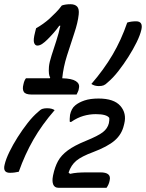

<svg xmlns="http://www.w3.org/2000/svg" viewBox="-25 -810 692 910"><path d="M408 -412Q467 -480 508.5 -550.5Q550 -621 578 -703Q596 -709 620 -709Q654 -709 645 -669Q639 -643 622.5 -609.5Q606 -576 583.5 -540.5Q561 -505 536 -473Q511 -441 486 -420Q475 -409 466 -405.5Q457 -402 443 -402Q423 -402 408 -412ZM480 80H252Q234 80 227.5 65Q221 50 226 24L227 19Q235 -19 250 -46.5Q265 -74 296 -97Q327 -120 381 -142Q440 -166 462.5 -183.5Q485 -201 491 -226Q494 -241 493 -251Q481 -269 429 -269Q399 -269 370 -260.5Q341 -252 312 -232H306Q305 -238 305.5 -248Q306 -258 307 -266Q310 -280 316 -291.5Q322 -303 332 -311Q349 -325 376 -334Q403 -343 442 -343Q515 -343 545.5 -308Q576 -273 564 -224L562 -216Q552 -173 518.5 -144Q485 -115 416 -89Q362 -69 337 -48.5Q312 -28 300 8L307 14Q324 10 343 8.5Q362 7 391 7H451Q503 7 495 44Q492 63 480 80ZM234 -288Q174 -219 133.5 -148.5Q93 -78 64 4Q55 6 44.5 7.5Q34 9 22 9Q-13 9 -3 -30Q3 -56 19.5 -90Q36 -124 58.5 -159.5Q81 -195 106 -227Q131 -259 156 -280Q167 -291 176 -294Q185 -297 198 -297Q221 -297 234 -288ZM98 -439H211L213 -443Q204 -454 207 -494Q209 -515 219.5 -547.5Q230 -580 242 -617Q254 -654 261 -688H256Q244 -671 230 -655Q216 -639 200 -623Q187 -610 175 -602Q163 -594 152 -594Q141 -594 136.5 -607.5Q132 -621 141 -656L146 -676Q181 -696 209 -721Q224 -735 239.5 -750.5Q255 -766 268 -784Q285 -790 309 -790Q330 -790 340.5 -779Q351 -768 348 -741Q344 -703 327 -652.5Q310 -602 292.5 -546.5Q275 -491 270 -439Q315 -438 334.5 -425.5Q354 -413 349 -392Q348 -382 344 -374.5Q340 -367 338 -362H124Q96 -362 88 -374.5Q80 -387 86 -410Q88 -420 91 -427Q94 -434 98 -439Z"/></svg>

Font: Recursive Sn Csl St
Style: Italic
Weight: 400
Italic angle: -15°
Version: Version 1.079;hotconv 1.0.112;makeotfexe 2.5.65598; ttfautoh